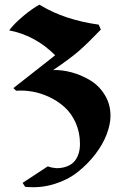

<svg xmlns="http://www.w3.org/2000/svg" viewBox="-20 -660 509 817"><path d="M19 -530.8Q39.1 -558.1 77.9 -590.8Q116.7 -623.5 147.9 -640.1Q149.4 -639.2 152.8 -637.2Q255.4 -575.2 399.9 -555.2L409.2 -534.2Q354 -476.6 315.7 -443.1Q277.3 -409.7 206.1 -361.8Q243.2 -363.3 284.2 -352.3Q325.2 -341.3 363 -318.8Q400.9 -296.4 425.5 -256.6Q450.2 -216.8 450.2 -167Q450.2 -131.8 434.1 -88.9Q418 -45.9 385.5 -3.7Q353 38.6 310.3 72.3Q267.6 106 208.7 123.8Q149.9 141.6 86.9 134.8L76.2 118.2L183.1 47.9Q198.2 53.7 215.8 55.2Q233.4 56.6 252.2 52Q271 47.4 285.9 36.6Q300.8 25.9 310.5 4.2Q320.3 -17.6 320.3 -47.4Q320.3 -96.7 302 -137.5Q283.7 -178.2 254.9 -204.1Q226.1 -230 189.7 -247.1Q153.3 -264.2 117.4 -270.3Q81.5 -276.4 48.8 -273.9L37.1 -285.2L214.8 -424.8Q130.4 -509.3 19 -530.8Z"/></svg>

Font: KJV1611
Style: Regular
Weight: 400
Version: Version 3.6.1